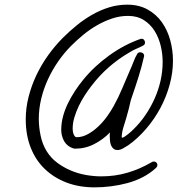

<svg xmlns="http://www.w3.org/2000/svg" viewBox="-20 -766 758 819"><path d="M717.8 -506.8Q717.8 -456.1 703.6 -404.3Q689.5 -352.5 664.1 -305.2Q638.7 -257.8 603.5 -216.8Q568.4 -175.8 527.3 -146.5Q518.6 -140.6 505.4 -133.3Q492.2 -126 481.4 -126Q470.7 -126 463.9 -131.8Q457 -137.7 453.6 -146.5Q450.2 -155.3 449.2 -165Q448.2 -174.8 448.2 -183.6Q448.2 -188.5 448.2 -192.4Q448.2 -196.3 449.2 -201.2Q419.9 -170.9 381.8 -151.4Q343.8 -131.8 299.8 -131.8Q295.9 -131.8 289.6 -134.3Q283.2 -136.7 279.3 -138.7Q259.8 -149.4 250.5 -169.9Q241.2 -190.4 241.2 -211.9Q241.2 -241.2 249 -270Q256.8 -298.8 270 -325.7Q283.2 -352.5 299.8 -377.9Q316.4 -403.3 335 -425.8Q381.8 -483.4 446.3 -529.8Q510.7 -576.2 581.1 -600.6H584Q590.8 -600.6 594.7 -595.7Q598.6 -590.8 598.6 -584Q598.6 -577.1 591.8 -572.3Q577.1 -564.5 562 -558.1Q546.9 -551.8 533.2 -543Q436.5 -487.3 369.1 -398.4Q355.5 -380.9 341.3 -358.9Q327.1 -336.9 315.9 -313.5Q304.7 -290 297.4 -265.6Q290 -241.2 290 -217.8Q290 -214.8 290.5 -208.5Q291 -202.1 293 -196.3Q294.9 -190.4 298.3 -185.5Q301.8 -180.7 306.6 -180.7Q331.1 -180.7 355 -193.8Q378.9 -207 399.9 -227.1Q420.9 -247.1 437.5 -270.5Q454.1 -293.9 464.8 -313.5Q485.4 -350.6 501.5 -389.2Q517.6 -427.7 534.2 -465.8Q542 -482.4 549.3 -502Q556.6 -521.5 565.4 -536.1Q569.3 -543 578.1 -543Q584 -543 589.4 -539.1Q594.7 -535.2 594.7 -528.3V-526.4Q584 -479.5 570.3 -436Q556.6 -392.6 541 -347.7Q537.1 -336.9 534.7 -324.7Q532.2 -312.5 529.3 -301.8Q524.4 -282.2 519 -264.2Q513.7 -246.1 507.8 -227.5Q500 -204.1 499 -180.7L501 -178.7Q504.9 -178.7 511.7 -183.1Q518.6 -187.5 525.9 -193.4Q533.2 -199.2 539.6 -205.1Q545.9 -210.9 548.8 -213.9Q577.1 -241.2 600.1 -274.9Q623 -308.6 639.6 -345.7Q656.2 -382.8 665 -422.4Q673.8 -461.9 673.8 -502Q673.8 -536.1 665.5 -570.8Q657.2 -605.5 639.6 -633.8Q622.1 -662.1 593.8 -680.2Q565.4 -698.2 526.4 -698.2Q491.2 -698.2 458 -687Q424.8 -675.8 394 -658.2Q363.3 -640.6 335.4 -617.7Q307.6 -594.7 284.2 -571.3Q253.9 -541 228.5 -504.4Q203.1 -467.8 184.6 -427.7Q166 -387.7 155.8 -344.7Q145.5 -301.8 145.5 -258.8Q145.5 -224.6 153.3 -187Q161.1 -149.4 179.7 -120.1Q197.3 -91.8 224.1 -71.8Q251 -51.8 282.2 -38.6Q313.5 -25.4 347.2 -19.5Q380.9 -13.7 412.1 -13.7Q470.7 -13.7 523.9 -29.3Q577.1 -44.9 627 -74.2Q630.9 -77.1 636.7 -77.1Q642.6 -77.1 647 -72.8Q651.4 -68.4 651.4 -62.5Q651.4 -55.7 645.5 -49.8Q620.1 -26.4 588.9 -10.3Q557.6 5.9 522.9 15.1Q488.3 24.4 452.6 28.8Q417 33.2 383.8 33.2Q317.4 33.2 263.7 12.7Q210 -7.8 170.9 -45.4Q131.8 -83 110.8 -136.7Q89.8 -190.4 89.8 -256.8Q89.8 -305.7 102.1 -353.5Q114.3 -401.4 135.7 -446.3Q157.2 -491.2 186 -531.2Q214.8 -571.3 249 -605.5Q276.4 -632.8 307.6 -658.2Q338.9 -683.6 373 -703.1Q407.2 -722.7 444.8 -734.4Q482.4 -746.1 522.5 -746.1Q572.3 -746.1 609.4 -725.6Q646.5 -705.1 670.4 -671.4Q694.3 -637.7 706.1 -594.7Q717.8 -551.8 717.8 -506.8Z"/></svg>

Font: Calligraffitti
Style: Regular
Weight: 400
Designer: Dathan Boardman
Foundry: Open Window
Version: Version 1.002